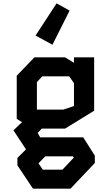

<svg xmlns="http://www.w3.org/2000/svg" viewBox="-20 -890 640 1142"><path d="M249 40H414L419 47.5L351.5 119H234.5L209 81.5ZM199.5 -402 231.5 -436H391.5L420 -395.5V-259.5L356 -238H199.5ZM367 -125 540 -231.5V-549H420V-516.5L367 -549H184.5L79.5 -439.5V-183L111 -163.5L60 -115L134.5 -1.5L83.5 49.5V93.5L176 232H399.5L544 79.5V35.5L475 -73H219L204 -99.5L228.5 -125ZM394 -827 316.5 -870 191.5 -678.5 292 -624Z"/></svg>

Font: Kode
Style: Regular
Weight: 400
Monospace: yes
Designer: Isa Ozler
Foundry: Kadena LLC
Version: Version 1.000;gftools[0.9.28]